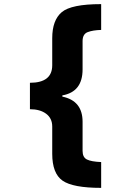

<svg xmlns="http://www.w3.org/2000/svg" viewBox="-20 -743 640 930"><path d="M470 42Q422 40 401 29.5Q380 19 380 -12V-153Q380 -255 282 -275V-281Q380 -298 380 -407V-544Q380 -578 405 -587.5Q430 -597 470 -598V-723Q325 -723 279 -684Q233 -645 233 -558V-427Q233 -342 125 -342V-214Q174 -214 203.5 -192Q233 -170 233 -130V2Q233 97 283 132Q333 167 470 167Z"/></svg>

Font: Noto Sans Mono UI ExtraBold
Style: Regular
Weight: 800
Designer: Monotype Design team
Foundry: Monotype Imaging Inc.
Version: 1.000